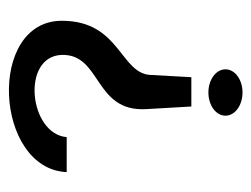

<svg xmlns="http://www.w3.org/2000/svg" viewBox="-88 -476 574 439"><g transform="rotate(-90 199.5 -256.0)"><path d="M26 -391H106C113 -477 291 -496 294 -402C296 -311 163 -329 170 -209L176 -106H243L248 -196C248 -269 372 -267 372 -402C372 -574 33 -556 26 -391ZM155 -28C155 -6 179 11 208 11C237 11 261 -6 261 -28C261 -50 237 -67 208 -67C179 -67 155 -50 155 -28Z"/></g></svg>

Font: Charger Sport
Style: Df
Weight: 400
Designer: Jasper
Foundry: Cannot Into Space Fonts
Version: Version 1.1